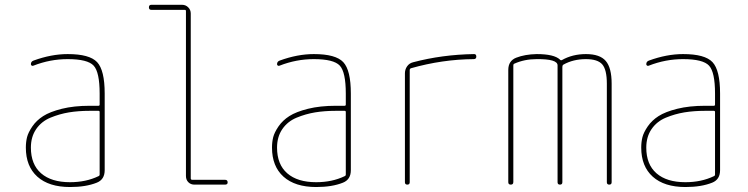

<svg xmlns="http://www.w3.org/2000/svg" viewBox="-20 -750 3040 780"><path d="M384.8 -41V-294.9Q384.8 -299.8 379.9 -299.8H344.7Q298.8 -299.8 260.3 -293.5Q221.7 -287.1 185.1 -272Q148.4 -256.8 127 -225.6Q105.5 -194.3 105.5 -150.4Q105.5 -82 147 -45.9Q188.5 -9.8 264.6 -9.8Q329.1 -9.8 379.9 -34.2Q384.8 -36.1 384.8 -41ZM379.9 -320.3Q384.8 -320.3 384.8 -325.2V-370.1Q384.8 -457 360.4 -483.4Q335.9 -509.8 254.9 -509.8Q183.6 -509.8 116.2 -483.4Q112.3 -481.4 108.9 -483.4Q105.5 -485.4 105.5 -489.3Q105.5 -500 116.2 -503.9Q188.5 -530.3 254.9 -530.3Q343.8 -530.3 374.5 -497.6Q405.3 -464.8 405.3 -370.1V-58.6Q405.3 -20.5 373 -7.8Q329.1 9.8 264.6 9.8Q178.7 9.8 131.8 -32.2Q85 -74.2 85 -150.4Q85 -172.9 89.8 -192.4Q94.7 -211.9 111.3 -236.3Q127.9 -260.7 155.3 -278.3Q182.6 -295.9 231.4 -308.1Q280.3 -320.3 344.7 -320.3Z M594.7 -710Q585 -710 585 -720.2Q585 -730.5 594.7 -730.5H719.7Q734.4 -730.5 744.6 -720.2Q754.9 -710 754.9 -695.3V-25.4Q754.9 -20.5 759.8 -19.5H894.5Q904.3 -19.5 904.8 -9.8Q905.3 0 894.5 0H769.5Q754.9 0 745.1 -9.8Q735.4 -19.5 735.4 -35.2V-705.1Q735.4 -710 730.5 -710Z M1384.8 -41V-294.9Q1384.8 -299.8 1379.9 -299.8H1344.7Q1298.8 -299.8 1260.3 -293.5Q1221.7 -287.1 1185.1 -272Q1148.4 -256.8 1127 -225.6Q1105.5 -194.3 1105.5 -150.4Q1105.5 -82 1147 -45.9Q1188.5 -9.8 1264.6 -9.8Q1329.1 -9.8 1379.9 -34.2Q1384.8 -36.1 1384.8 -41ZM1379.9 -320.3Q1384.8 -320.3 1384.8 -325.2V-370.1Q1384.8 -457 1360.4 -483.4Q1335.9 -509.8 1254.9 -509.8Q1183.6 -509.8 1116.2 -483.4Q1112.3 -481.4 1108.9 -483.4Q1105.5 -485.4 1105.5 -489.3Q1105.5 -500 1116.2 -503.9Q1188.5 -530.3 1254.9 -530.3Q1343.8 -530.3 1374.5 -497.6Q1405.3 -464.8 1405.3 -370.1V-58.6Q1405.3 -20.5 1373 -7.8Q1329.1 9.8 1264.6 9.8Q1178.7 9.8 1131.8 -32.2Q1085 -74.2 1085 -150.4Q1085 -172.9 1089.8 -192.4Q1094.7 -211.9 1111.3 -236.3Q1127.9 -260.7 1155.3 -278.3Q1182.6 -295.9 1231.4 -308.1Q1280.3 -320.3 1344.7 -320.3Z M1625 -9.8V-452.1Q1625 -467.8 1633.8 -480.5Q1642.6 -493.2 1658.2 -497.1Q1776.4 -528.3 1906.2 -530.3Q1915 -530.3 1915 -520Q1915 -509.8 1904.3 -509.8Q1776.4 -508.8 1649.4 -472.7Q1645.5 -471.7 1644.5 -466.8V-9.8Q1644.5 0 1634.8 0Q1625 0 1625 -9.8Z M2044.9 -9.8V-465.8Q2044.9 -502.9 2077.1 -515.6Q2112.3 -529.3 2160.2 -530.3Q2231.4 -530.3 2254.9 -507.8Q2257.8 -503.9 2262.7 -505.9Q2305.7 -530.3 2360.4 -530.3Q2417 -530.3 2440.9 -502.4Q2464.8 -474.6 2464.8 -410.2V-9.8Q2464.8 0 2455.1 0Q2445.3 0 2445.3 -9.8V-410.2Q2445.3 -466.8 2426.8 -488.3Q2408.2 -509.8 2360.4 -509.8Q2308.6 -509.8 2268.6 -487.3Q2264.6 -484.4 2264.6 -478.5V-9.8Q2264.6 0 2254.9 0Q2245.1 0 2245.1 -9.8V-484.4Q2245.1 -510.7 2160.2 -509.8Q2110.4 -509.8 2069.3 -491.2Q2065.4 -490.2 2065.4 -484.4V-10.7Q2065.4 0 2055.2 0Q2044.9 0 2044.9 -9.8Z M2884.8 -41V-294.9Q2884.8 -299.8 2879.9 -299.8H2844.7Q2798.8 -299.8 2760.3 -293.5Q2721.7 -287.1 2685.1 -272Q2648.4 -256.8 2627 -225.6Q2605.5 -194.3 2605.5 -150.4Q2605.5 -82 2647 -45.9Q2688.5 -9.8 2764.6 -9.8Q2829.1 -9.8 2879.9 -34.2Q2884.8 -36.1 2884.8 -41ZM2879.9 -320.3Q2884.8 -320.3 2884.8 -325.2V-370.1Q2884.8 -457 2860.4 -483.4Q2835.9 -509.8 2754.9 -509.8Q2683.6 -509.8 2616.2 -483.4Q2612.3 -481.4 2608.9 -483.4Q2605.5 -485.4 2605.5 -489.3Q2605.5 -500 2616.2 -503.9Q2688.5 -530.3 2754.9 -530.3Q2843.8 -530.3 2874.5 -497.6Q2905.3 -464.8 2905.3 -370.1V-58.6Q2905.3 -20.5 2873 -7.8Q2829.1 9.8 2764.6 9.8Q2678.7 9.8 2631.8 -32.2Q2585 -74.2 2585 -150.4Q2585 -172.9 2589.8 -192.4Q2594.7 -211.9 2611.3 -236.3Q2627.9 -260.7 2655.3 -278.3Q2682.6 -295.9 2731.4 -308.1Q2780.3 -320.3 2844.7 -320.3Z"/></svg>

Font: Rounded Mgen+ 1mn thin
Style: Regular
Weight: 100
Designer: [Source Han Sans]
Ryoko NISHIZUKA  (kana & ideographs); Paul D. Hunt (Latin, Greek & Cyrillic); Wenlong ZHANG  (bopomofo
Version: Version 1.059.20150602